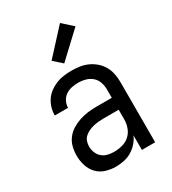

<svg xmlns="http://www.w3.org/2000/svg" viewBox="-188 -867 875 976"><g transform="rotate(-30 250.0 -379.5)"><path d="M202 8Q172 8 143 -1Q114 -10 93.5 -32Q73 -54 64.5 -83Q56 -112 56 -141Q56 -167 62.5 -192Q69 -217 84.5 -237Q100 -257 122 -270.5Q144 -284 168.5 -292Q193 -300 218 -303Q243 -306 269 -306H358V-355Q358 -376 351 -397Q344 -418 328 -432Q312 -446 291 -452Q270 -458 249 -458Q229 -458 209.5 -454Q190 -450 174 -439Q158 -428 149 -410Q140 -392 140 -373Q140 -373 140 -373Q140 -373 140 -373Q140 -373 140 -373Q140 -373 140 -373Q140 -373 140 -373Q140 -373 140 -373H62Q62 -373 62 -373Q62 -373 62 -373Q62 -396 68.5 -418Q75 -440 88 -459Q101 -478 119.5 -491.5Q138 -505 159 -513.5Q180 -522 203 -525Q226 -528 249 -528Q273 -528 297 -524.5Q321 -521 343 -511Q365 -501 383.5 -485Q402 -469 414 -448Q426 -427 431 -403Q436 -379 436 -355V0H358V-86Q349 -64 332.5 -45.5Q316 -27 295 -14.5Q274 -2 250 3Q226 8 202 8ZM232 -62Q256 -62 280.5 -68.5Q305 -75 323 -91.5Q341 -108 349.5 -131.5Q358 -155 358 -180V-236H269Q254 -236 238.5 -234.5Q223 -233 208.5 -229.5Q194 -226 180 -219.5Q166 -213 155 -203Q144 -193 139 -178.5Q134 -164 134 -149Q134 -131 141 -113Q148 -95 162 -83Q176 -71 194.5 -66.5Q213 -62 232 -62ZM236 -578 187 -622 320 -767 380 -713Z"/></g></svg>

Font: Zed Sans
Style: Regular
Weight: 400
Designer: Belleve Invis
Foundry: Belleve Invis
Version: Version 1.0.0; ttfautohint (v1.8.4)